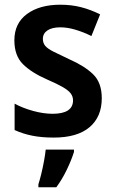

<svg xmlns="http://www.w3.org/2000/svg" viewBox="-20 -574 490 815"><path d="M412 -157Q412 -78 360 -34Q308 10 208 10Q157 10 117 2Q77 -6 42 -22V-134Q77 -115 121 -103Q165 -91 203 -91Q290 -91 290 -148Q290 -164 280.5 -177Q271 -190 247 -204Q223 -218 179 -237Q113 -266 77 -302Q41 -338 41 -403Q41 -475 94.5 -514.5Q148 -554 236 -554Q283 -554 324 -543.5Q365 -533 405 -513L368 -421Q336 -437 301.5 -447.5Q267 -458 236 -458Q201 -458 181.5 -445Q162 -432 162 -409Q162 -392 171.5 -380Q181 -368 205.5 -355.5Q230 -343 273 -323Q339 -294 375.5 -258.5Q412 -223 412 -157ZM294 71Q283 106 263.5 146.5Q244 187 219 221H143V208Q149 190 155.5 163Q162 136 167 108.5Q172 81 174 61H294Z"/></svg>

Font: Noto Sans Bengali SemiCondensed SemiBold
Style: Regular
Weight: 600
Width: 4
Designer: Joana Ranito - Universal Thirst; Jelle Bosma - Monotype Design Team
Foundry: Universal Thirst ehf.
Version: Version 3.000; ttfautohint (v1.8.4.7-5d5b)